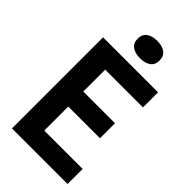

<svg xmlns="http://www.w3.org/2000/svg" viewBox="-285 -1025 1103 1103"><g transform="rotate(45 267.0 -473.0)"><path d="M56.5 0V-740H503.5V-617.5H196.5V-439.5H454V-317.5H196.5V-122.5H508.5V0ZM291.5 -805Q250.5 -805 226.5 -822.5Q202.5 -840 202.5 -875.5Q202.5 -910.5 226.5 -928.2Q250.5 -946 291.5 -946Q332.5 -946 356.5 -928.2Q380.5 -910.5 380.5 -875.5Q380.5 -840 356.5 -822.5Q332.5 -805 291.5 -805Z"/></g></svg>

Font: Encode Sans Condensed
Style: Bold
Weight: 700
Width: 3
Designer: Multiple Designers
Foundry: Impallari Type
Version: Version 3.000; ttfautohint (v1.8.3) -l 8 -r 50 -G 200 -x 14 